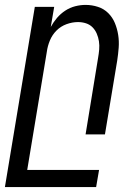

<svg xmlns="http://www.w3.org/2000/svg" viewBox="-48 -548 568 783"><path d="M-28 215 94 -520H173L159 -438Q170 -458 184.5 -475Q199 -492 218 -504.5Q237 -517 258.5 -522.5Q280 -528 301 -528Q327 -528 351.5 -520Q376 -512 393.5 -494.5Q411 -477 420.5 -454Q430 -431 434 -405.5Q438 -380 436 -353.5Q434 -327 430 -301L380 0H301L352 -312Q355 -329 356.5 -346Q358 -363 355.5 -379.5Q353 -396 346.5 -411Q340 -426 329 -437Q318 -448 302.5 -453Q287 -458 270 -458Q247 -458 223.5 -449.5Q200 -441 182.5 -423.5Q165 -406 155.5 -383Q146 -360 143 -337L63 145H356L344 215Z"/></svg>

Font: Iosevka Term Curly Oblique
Style: Regular
Weight: 400
Italic angle: -9°
Designer: Belleve Invis
Foundry: Belleve Invis
Version: Version 32.3.0